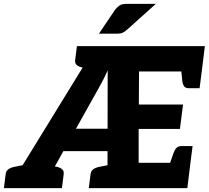

<svg xmlns="http://www.w3.org/2000/svg" viewBox="-63 -966 1072 986"><path d="M-19 0 429 -729H989L973 -599H651L650 -429H877L861 -304H649V-130H915L899 0H489L490 -605Q477 -575 463.5 -549.5Q450 -524 438 -503L177 -37Q167 -21 165.5 -10.5Q164 0 161 0ZM198 -190 223 -305H549L544 -190ZM803 -108 827 -177Q833 -195 842.5 -205.5Q852 -216 870 -216H926L915 -130ZM866 -621 973 -599 962 -513H906Q889 -513 882 -523.5Q875 -534 873 -552ZM429 -729 400 -611 357 -620Q340 -624 330.5 -632.5Q321 -641 323 -658L332 -729ZM393 0 402 -71Q404 -88 415.5 -96.5Q427 -105 446 -109L491 -118L490 0ZM158 0 187 -118 230 -109Q247 -105 256.5 -96.5Q266 -88 264 -71L255 0ZM-43 0 -34 -71Q-32 -88 -20.5 -96.5Q-9 -105 10 -109L55 -118L54 0ZM587 -946H737L590 -814Q578 -803 567 -798Q556 -793 538 -793H445L528 -916Q539 -930 551 -938Q563 -946 587 -946Z"/></svg>

Font: Aleo Black
Style: Italic
Weight: 900
Italic angle: -7°
Designer: Alessio Laiso
Foundry: Alessio Laiso
Version: Version 2.001;gftools[0.9.29]